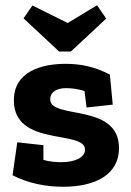

<svg xmlns="http://www.w3.org/2000/svg" viewBox="-20 -704 499 734"><path d="M386 -633 351 -684 239 -616 104 -683 70 -634 206 -507H251ZM435 -138C435 -312 172 -246 172 -324C172 -354 199 -367 232 -367C253 -367 279 -364 303 -356L311 -293L411 -304L400 -419C344 -448 291 -460 231 -460C139 -460 33 -431 33 -320C33 -141 305 -209 305 -132C305 -100 263 -84 214 -84C200 -84 170 -85 146 -93V-149L46 -160L28 -34C88 -3 156 10 221 10C347 10 435 -38 435 -138Z"/></svg>

Font: Zilla Slab Bold
Style: Regular
Weight: 700
Designer: Typotheque.com
Foundry: Typotheque type foundry
Version: Version 1.3; 2018